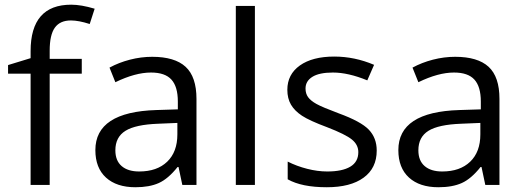

<svg xmlns="http://www.w3.org/2000/svg" viewBox="-20 -785 2221 815"><path d="M327.1 -472.2H190.9V0H109.9V-472.2H14.2V-508.8L109.9 -538.1V-567.9Q109.9 -765.1 282.2 -765.1Q324.7 -765.1 381.8 -748L360.8 -683.1Q314 -698.2 280.8 -698.2Q234.9 -698.2 212.9 -667.7Q190.9 -637.2 190.9 -569.8V-535.2H327.1Z M753.9 0 737.8 -76.2H733.9Q693.8 -25.9 654.1 -8.1Q614.3 9.8 554.7 9.8Q475.1 9.8 429.9 -31.2Q384.8 -72.3 384.8 -147.9Q384.8 -310.1 644 -317.9L734.9 -320.8V-354Q734.9 -417 707.8 -447Q680.7 -477.1 621.1 -477.1Q554.2 -477.1 469.7 -436L444.8 -498Q484.4 -519.5 531.5 -531.7Q578.6 -543.9 626 -543.9Q721.7 -543.9 767.8 -501.5Q814 -459 814 -365.2V0ZM570.8 -57.1Q646.5 -57.1 689.7 -98.6Q732.9 -140.1 732.9 -214.8V-263.2L651.9 -259.8Q555.2 -256.3 512.5 -229.7Q469.7 -203.1 469.7 -147Q469.7 -103 496.3 -80.1Q522.9 -57.1 570.8 -57.1Z M1062 0H981V-759.8H1062Z M1579.1 -146Q1579.1 -71.3 1523.4 -30.8Q1467.8 9.8 1367.2 9.8Q1260.7 9.8 1201.2 -23.9V-99.1Q1239.7 -79.6 1283.9 -68.4Q1328.1 -57.1 1369.1 -57.1Q1432.6 -57.1 1466.8 -77.4Q1501 -97.7 1501 -139.2Q1501 -170.4 1473.9 -192.6Q1446.8 -214.8 1368.2 -245.1Q1293.5 -272.9 1262 -293.7Q1230.5 -314.5 1215.1 -340.8Q1199.7 -367.2 1199.7 -403.8Q1199.7 -469.2 1252.9 -507.1Q1306.2 -544.9 1398.9 -544.9Q1485.4 -544.9 1567.9 -509.8L1539.1 -443.8Q1458.5 -477.1 1393.1 -477.1Q1335.4 -477.1 1306.2 -459Q1276.9 -440.9 1276.9 -409.2Q1276.9 -387.7 1287.8 -372.6Q1298.8 -357.4 1323.2 -343.8Q1347.7 -330.1 1417 -304.2Q1512.2 -269.5 1545.7 -234.4Q1579.1 -199.2 1579.1 -146Z M2040 0 2023.9 -76.2H2020Q1980 -25.9 1940.2 -8.1Q1900.4 9.8 1840.8 9.8Q1761.2 9.8 1716.1 -31.2Q1670.9 -72.3 1670.9 -147.9Q1670.9 -310.1 1930.2 -317.9L2021 -320.8V-354Q2021 -417 1993.9 -447Q1966.8 -477.1 1907.2 -477.1Q1840.3 -477.1 1755.9 -436L1731 -498Q1770.5 -519.5 1817.6 -531.7Q1864.7 -543.9 1912.1 -543.9Q2007.8 -543.9 2054 -501.5Q2100.1 -459 2100.1 -365.2V0ZM1856.9 -57.1Q1932.6 -57.1 1975.8 -98.6Q2019 -140.1 2019 -214.8V-263.2L1938 -259.8Q1841.3 -256.3 1798.6 -229.7Q1755.9 -203.1 1755.9 -147Q1755.9 -103 1782.5 -80.1Q1809.1 -57.1 1856.9 -57.1Z"/></svg>

Font: f0_58959 
Style: Regular
Weight: 400
Foundry: Ascender Corporation
Version: Version 1.10